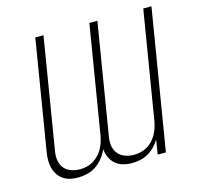

<svg xmlns="http://www.w3.org/2000/svg" viewBox="-107 -850 1014 974"><g transform="rotate(-15 400.0 -363.5)"><path d="M187 8Q165 8 145 3.5Q125 -1 108.5 -12.5Q92 -24 81 -41.5Q70 -59 65.5 -78.5Q61 -98 61.5 -119.5Q62 -141 66 -163L160 -735H203L108 -156Q103 -131 106 -107Q109 -83 122.5 -65Q136 -47 159 -38.5Q182 -30 207 -30Q224 -30 242 -34Q260 -38 276 -47.5Q292 -57 305.5 -71Q319 -85 328 -101.5Q337 -118 342.5 -135Q348 -152 351 -170L444 -735H486L391 -156Q386 -131 389 -107Q392 -83 406 -65Q420 -47 442.5 -38.5Q465 -30 490 -30Q507 -30 525 -34Q543 -38 559.5 -47.5Q576 -57 589 -71Q602 -85 611 -101.5Q620 -118 625.5 -135Q631 -152 634 -170L727 -735H770L649 0H606L618 -76Q607 -57 591 -40.5Q575 -24 555 -12.5Q535 -1 513 3.5Q491 8 470 8Q446 8 423.5 2Q401 -4 384 -18.5Q367 -33 357.5 -54Q348 -75 346 -98Q336 -75 319.5 -54Q303 -33 281.5 -18.5Q260 -4 235.5 2Q211 8 187 8Z"/></g></svg>

Font: Iosevka Aile XLt Obl
Style: Regular
Weight: 200
Italic angle: -9°
Designer: Belleve Invis
Foundry: Belleve Invis
Version: Version 31.1.0; ttfautohint (v1.8.4)